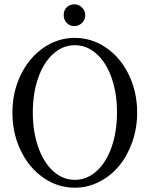

<svg xmlns="http://www.w3.org/2000/svg" viewBox="-20 -850 688 883"><path d="M321.8 -730Q300.3 -730 286.6 -744.9Q272.9 -759.8 272.9 -779.8Q272.9 -803.2 287.1 -816.7Q301.3 -830.1 321.8 -830.1Q343.3 -830.1 357.7 -814.9Q372.1 -799.8 372.1 -779.8Q372.1 -758.8 356.9 -744.4Q341.8 -730 321.8 -730ZM324.2 13.2Q245.6 13.2 179.4 -32.7Q113.3 -78.6 75.2 -158Q37.1 -237.3 37.1 -332Q37.1 -426.3 75.2 -505.1Q113.3 -584 179.4 -629.9Q245.6 -675.8 324.2 -675.8Q402.8 -675.8 469 -629.9Q535.2 -584 573 -505.1Q610.8 -426.3 610.8 -332Q610.8 -261.2 588.4 -197.3Q565.9 -133.3 527.8 -87.2Q489.7 -41 436.5 -13.9Q383.3 13.2 324.2 13.2ZM224.9 -62.7Q269 -22.9 324.2 -22.9Q379.4 -22.9 423.8 -62.7Q468.3 -102.5 493.2 -173.6Q518.1 -244.6 518.1 -333Q518.1 -421.4 493.2 -492.2Q468.3 -563 423.8 -602.5Q379.4 -642.1 324.2 -642.1Q269 -642.1 224.9 -602.5Q180.7 -563 155.8 -492.2Q130.9 -421.4 130.9 -333Q130.9 -244.6 155.8 -173.6Q180.7 -102.5 224.9 -62.7Z"/></svg>

Font: Junicode SmCond
Style: Regular
Weight: 400
Width: 4
Designer: Peter S. Baker
Version: Version 2.206